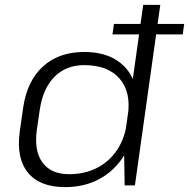

<svg xmlns="http://www.w3.org/2000/svg" viewBox="-20 -760 775 787"><path d="M247 7Q143 7 94.5 -52.5Q46 -112 61 -221L75 -319Q91 -428 156 -487.5Q221 -547 326 -547Q401 -547 452.5 -516.5Q504 -486 527 -430.5Q550 -375 538 -297L532 -248Q521 -170 482 -112.5Q443 -55 383 -24Q323 7 247 7ZM263 -46Q327 -46 377 -71.5Q427 -97 459 -144Q491 -191 500 -256L504 -287Q518 -383 470 -438Q422 -493 325 -493Q251 -493 203.5 -445.5Q156 -398 143 -310L131 -228Q119 -142 154 -94Q189 -46 263 -46ZM488 -176 567 -740H637L533 0H491ZM735 -662 729 -619H441L447 -662Z"/></svg>

Font: Pathway Extreme 28pt Light
Style: Italic
Weight: 300
Italic angle: -8°
Designer: Eduardo Rodriguez Tunni
Foundry: Eduardo Rodriguez Tunni
Version: Version 1.001;gftools[0.9.26]